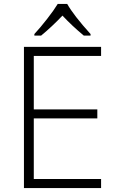

<svg xmlns="http://www.w3.org/2000/svg" viewBox="-20 -951 592 971"><path d="M491.2 0H101.1V-713.9H491.2V-668H150.9V-397.9H472.2V-352.1H150.9V-45.9H491.2ZM153.8 -778.8Q184.1 -811.5 218 -855Q252 -898.4 272 -931.2H319.8Q353 -872.6 438 -778.8V-771H403.8Q344.2 -820.3 295.9 -872.1Q243.2 -816.4 188 -771H153.8Z"/></svg>

Font: Zoram GWebM Light
Style: Regular
Weight: 300
Foundry: Ascender Corporation
Version: Version 1.000